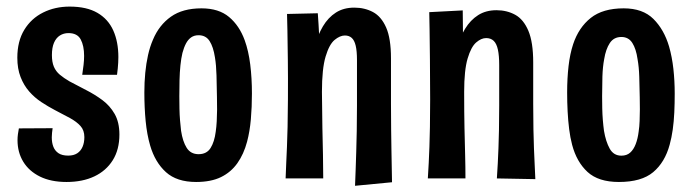

<svg xmlns="http://www.w3.org/2000/svg" viewBox="-20 -553 2155 594"><path d="M185.8 10Q137.6 10 103.7 -6.7Q69.8 -23.4 52 -52.6Q34.2 -81.8 34.2 -119.4Q34.2 -128.6 35.4 -137.6Q36.6 -146.6 38.4 -155.8L142.8 -156.4Q141.8 -149.4 141 -142.2Q140.2 -135 140.2 -128.2Q140.2 -111.4 145.1 -98.9Q150 -86.4 161 -79Q172 -71.6 191 -71.6Q207.8 -71.6 218.8 -78.7Q229.8 -85.8 235.4 -98.8Q241 -111.8 241 -128.8Q241 -150 228.8 -163.4Q216.6 -176.8 196.1 -188Q175.6 -199.2 149.8 -212.4Q128.8 -223.4 107.9 -237.2Q87 -251 70.4 -269.9Q53.8 -288.8 43.7 -314.6Q33.6 -340.4 33.6 -374.4Q33.6 -425.4 55.1 -460.7Q76.6 -496 113.5 -514.3Q150.4 -532.6 195.4 -532.6Q248.2 -532.6 281.5 -513.2Q314.8 -493.8 330.5 -458.6Q346.2 -423.4 346.2 -376.4Q346.2 -368.4 345.7 -359.2Q345.2 -350 344.3 -340.8Q343.4 -331.6 342 -321.6H234.4Q236.8 -337.4 238.5 -352Q240.2 -366.6 240.2 -380Q240.2 -411.4 229.7 -431Q219.2 -450.6 191.8 -450.6Q177 -450.6 165.3 -443.2Q153.6 -435.8 147.1 -420.8Q140.6 -405.8 140.6 -382.6Q140.6 -361 146.7 -346.6Q152.8 -332.2 165.2 -321.8Q177.6 -311.4 195.2 -301.2Q219.2 -288.2 246 -274.6Q272.8 -261 296.4 -243.6Q320 -226.2 334.7 -200.5Q349.4 -174.8 349.4 -136.8Q349.4 -90.2 328.9 -57.4Q308.4 -24.6 271.9 -7.3Q235.4 10 185.8 10Z M586.8 10Q527 10 493.4 -20.4Q459.8 -50.8 444.6 -102.6Q434.6 -136.8 430.6 -178.6Q426.6 -220.4 426.6 -267Q426.6 -298.8 429.4 -327.7Q432.2 -356.6 438 -382.6Q443.8 -408.6 453.4 -430.6Q472.2 -475.4 508.7 -501.3Q545.2 -527.2 603.4 -527.2Q656.8 -527.2 688.7 -500.4Q720.6 -473.6 737 -428.6Q749 -395.4 754.2 -353.2Q759.4 -311 759.4 -263.6Q759.4 -221.8 756.1 -184.1Q752.8 -146.4 744.4 -114.6Q734.2 -76.2 714.4 -48.2Q694.6 -20.2 663.7 -5.1Q632.8 10 586.8 10ZM594.4 -76Q619.4 -76 631.4 -95Q643.4 -114 647.4 -145.6Q649.6 -160.8 650.5 -177.6Q651.4 -194.4 651.6 -213.3Q651.8 -232.2 651.2 -252.4Q650.6 -288.4 649.8 -319.9Q649 -351.4 645 -375.4Q640 -408 628.4 -426Q616.8 -444 594.4 -444Q580.8 -444 571.3 -437.3Q561.8 -430.6 555.4 -418.5Q549 -406.4 544.4 -389.2Q540.4 -372.4 538.2 -350.9Q536 -329.4 535.4 -305.1Q534.8 -280.8 534.8 -255.2Q534.8 -235.6 535.2 -216.5Q535.6 -197.4 537 -180.5Q538.4 -163.6 540.2 -148.4Q545.2 -115.2 557.6 -95.6Q570 -76 594.4 -76Z M1192.8 10.8 1078.4 21.8Q1079.4 -2.4 1080.3 -28Q1081.2 -53.6 1082.1 -82.9Q1083 -112.2 1083.7 -147.4Q1084.4 -182.6 1084.4 -226.6Q1084.4 -243.8 1084.4 -265.9Q1084.4 -288 1084.4 -313.7Q1084.4 -339.4 1084.4 -366.8Q1084.4 -395.2 1080.4 -411.8Q1076.4 -428.4 1068.1 -435.8Q1059.8 -443.2 1047 -443.2Q1031.8 -443.2 1015.2 -429.5Q998.6 -415.8 987.3 -378Q976 -340.2 976 -268.8L935 -220.6Q935 -273.2 939.2 -319.9Q943.4 -366.6 953 -405.3Q962.6 -444 979 -471.5Q995.4 -499 1019.3 -514.2Q1043.2 -529.4 1076 -529.4Q1108.2 -529.4 1133.9 -515.7Q1159.6 -502 1174.6 -468Q1189.6 -434 1189.6 -372.4Q1189.6 -346.8 1189.6 -326.9Q1189.6 -307 1189.6 -290.9Q1189.6 -274.8 1189.6 -260.6Q1189.6 -246.4 1189.6 -231.8Q1189.6 -185.8 1190.1 -151.4Q1190.6 -117 1191 -90Q1191.4 -63 1191.9 -38.9Q1192.4 -14.8 1192.8 10.8ZM863.6 -1Q864.6 -26.6 865.6 -49.9Q866.6 -73.2 867.8 -99.2Q869 -125.2 869.7 -160.4Q870.4 -195.6 870.8 -246Q871.2 -314.2 870.5 -367.9Q869.8 -421.6 869.2 -458.2Q868.6 -494.8 868 -509.8L963.2 -512Q964.2 -500.2 965.5 -477.7Q966.8 -455.2 968.4 -423.8Q970 -392.4 971.9 -353.3Q973.8 -314.2 976 -268.8Q976.4 -203.8 977.4 -156.9Q978.4 -110 979.2 -73.6Q980 -37.2 980 -1Z M1636.2 1.2 1517.2 -1Q1518.8 -25.2 1520 -47.6Q1521.2 -70 1522.1 -94.6Q1523 -119.2 1523.7 -150.9Q1524.4 -182.6 1524.4 -226.6Q1524.4 -243.8 1524.4 -262Q1524.4 -280.2 1524.4 -302.3Q1524.4 -324.4 1524.4 -351.8Q1524.4 -380.8 1520.4 -399.3Q1516.4 -417.8 1507.5 -426.5Q1498.6 -435.2 1484 -435.2Q1468.8 -435.2 1453.1 -421.6Q1437.4 -408 1426.7 -372Q1416 -336 1416 -268.8L1375 -244.6Q1375 -286.4 1379.2 -326.6Q1383.4 -366.8 1393 -402.1Q1402.6 -437.4 1419 -464.2Q1435.4 -491 1459.3 -506.2Q1483.2 -521.4 1516 -521.4Q1548.2 -521.4 1573.9 -507.3Q1599.6 -493.2 1614.6 -457.9Q1629.6 -422.6 1629.6 -359.8Q1629.6 -325.4 1629.6 -304.3Q1629.6 -283.2 1629.6 -267.3Q1629.6 -251.4 1629.6 -231.8Q1629.6 -185.8 1630.3 -152.7Q1631 -119.6 1631.9 -94.6Q1632.8 -69.6 1634 -47Q1635.2 -24.4 1636.2 1.2ZM1303.6 -1Q1305.2 -26.2 1306.4 -49.3Q1307.6 -72.4 1308.5 -98.8Q1309.4 -125.2 1310.1 -160.4Q1310.8 -195.6 1310.8 -246Q1310.8 -314.2 1310.1 -369.4Q1309.4 -424.6 1309 -462.5Q1308.6 -500.4 1308 -515.4L1411.6 -520.8Q1412.2 -504.8 1412.1 -468.6Q1412 -432.4 1412.9 -381.2Q1413.8 -330 1416 -268.8Q1416 -203.8 1417 -156.9Q1418 -110 1419 -73.6Q1420 -37.2 1420 -1Z M1894.8 10Q1831.4 10 1797.7 -21Q1764 -52 1750 -105Q1744 -127.8 1740.8 -153.6Q1737.6 -179.4 1736.1 -208Q1734.6 -236.6 1734.6 -267Q1734.6 -310.2 1738.9 -348.1Q1743.2 -386 1753.2 -416.4Q1770.4 -468 1807.7 -497.6Q1845 -527.2 1909.6 -527.2Q1968.6 -527.2 2001.6 -494.3Q2034.6 -461.4 2050 -409Q2059.2 -376.8 2063.3 -339.8Q2067.4 -302.8 2067.4 -263.6Q2067.4 -233.2 2066.1 -205.1Q2064.8 -177 2061.3 -152.1Q2057.8 -127.2 2051.8 -105.4Q2037 -50.8 2000.8 -20.4Q1964.6 10 1894.8 10ZM1902.4 -71.4Q1919 -71.4 1929.6 -80.8Q1940.2 -90.2 1946.7 -107.2Q1953.2 -124.2 1955.8 -145.6Q1958.2 -161.4 1958.8 -178.7Q1959.4 -196 1959.6 -214.9Q1959.8 -233.8 1959.2 -252.4Q1958.6 -285.6 1957.7 -315.8Q1956.8 -346 1952.4 -370.2Q1948 -401.6 1936.3 -420.1Q1924.6 -438.6 1902.4 -438.6Q1879 -438.6 1866.6 -419.8Q1854.2 -401 1849.2 -370.2Q1844.6 -346 1843.7 -316.2Q1842.8 -286.4 1842.8 -255.2Q1842.8 -236.4 1843.2 -217.8Q1843.6 -199.2 1845 -181.8Q1846.4 -164.4 1848.6 -148.2Q1854.2 -114.8 1866.3 -93.1Q1878.4 -71.4 1902.4 -71.4Z"/></svg>

Font: Truculenta
Style: Regular
Weight: 400
Designer: Ivan Castro, Eva Sanz & Omnibus-Type Team
Foundry: Omnibus-Type
Version: Version 1.002